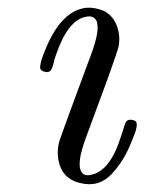

<svg xmlns="http://www.w3.org/2000/svg" viewBox="-20 -462 371 493"><path d="M201 -442Q222 -444 247 -434Q271 -421 280.5 -394.5Q290 -368 284 -340Q282 -332 258 -264L203 -115Q187 -73 185 -50Q183 -30 189 -21Q196 -9 213 -13Q263 -22 291 -113Q296 -127 299 -138Q302 -148 305 -151Q310 -156 320.5 -154Q331 -152 331 -144Q333 -133 318 -99Q300 -51 267 -15.5Q234 20 186 8Q172 5 161 -2Q140 -15 132.5 -41Q125 -67 131 -94Q132 -100 158 -171L212 -317Q239 -387 227 -410Q219 -423 201 -419Q154 -411 123 -319L120 -310Q118 -300 115 -291Q112 -282 109 -280Q104 -275 93.5 -278Q83 -281 83 -289Q83 -303 97 -336Q137 -434 201 -442Z"/></svg>

Font: cwTeXKai
Style: Medium
Weight: 500
Version: Version 1.17